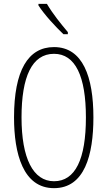

<svg xmlns="http://www.w3.org/2000/svg" viewBox="-20 -969 559 999"><path d="M224 -949H180V-941C211 -892 271 -828 310 -791H333V-802C296 -846 256 -895 224 -949ZM466 -358C466 -569 411 -724 261 -724C126 -724 53 -602 53 -358C53 -170 100 10 261 10C420 10 466 -162 466 -358ZM92 -358C92 -569 146 -689 261 -689C372 -689 427 -572 427 -358C427 -141 372 -26 261 -26C152 -26 92 -146 92 -358Z"/></svg>

Font: Noto Sans Telugu ExtraCondensed ExtraLight
Style: Regular
Weight: 200
Width: 2
Designer: Jelle Bosma - Monotype Design Team
Foundry: Monotype Imaging Inc.
Version: Version 2.005